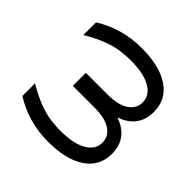

<svg xmlns="http://www.w3.org/2000/svg" viewBox="-106 -779 1022 1022"><g transform="rotate(-45 405.5 -267.5)"><path d="M128.6 -545.5H223.7Q189.3 -486.9 171.3 -441.1Q153.4 -395.2 147 -354.4Q140.6 -313.6 140.6 -269.9Q140.6 -174 171 -121.1Q201.3 -68.2 254.3 -68.2Q300.8 -68.2 328.7 -109.6Q356.5 -150.9 356.5 -230.1V-393.5H454.5V-230.1Q454.5 -150.9 482.6 -109.6Q510.7 -68.2 556.8 -68.2Q609.7 -68.2 640.1 -121.1Q670.5 -174 670.5 -269.9Q670.5 -313.6 664.1 -354.4Q657.7 -395.2 639.7 -441.1Q621.8 -486.9 587.4 -545.5H682.5Q758.5 -424 758.5 -277Q758.5 -141.3 707.4 -65.7Q656.2 9.9 563.9 9.9Q445.7 9.9 405.5 -107.2Q365.4 9.9 247.2 9.9Q155.2 9.9 103.9 -65.7Q52.6 -141.3 52.6 -277Q52.6 -424 128.6 -545.5Z"/></g></svg>

Font: Inter Alia
Style: Regular
Weight: 400
Designer: Rasmus Andersson (Latin, Greek, Cyrillic etc.) and Evan from Shavian.info (Shavian, old style figures)
Foundry: Shavian.info
Version: Version 0.001;git-37ab20767